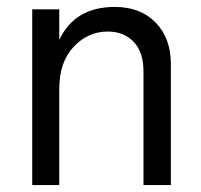

<svg xmlns="http://www.w3.org/2000/svg" viewBox="-20 -534 580 554"><path d="M473 0H394V-328Q394 -384 365.5 -413.5Q337 -443 291 -443Q234 -443 192.5 -399Q151 -355 151 -277V0H73V-507H151V-419Q196 -514 311 -514Q385 -514 429 -469Q473 -424 473 -349Z"/></svg>

Font: Hind Vadodara
Style: Regular
Weight: 400
Designer: Hitesh Malaviya
Foundry: Indian Type Foundry
Version: Version 1.001;PS 1.0;hotconv 1.0.86;makeotf.lib2.5.63406; tt